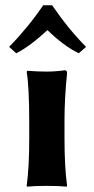

<svg xmlns="http://www.w3.org/2000/svg" viewBox="-20 -698 352 721"><path d="M303.2 -522 275.9 -498Q219.7 -524.9 158.2 -585Q92.3 -523.9 41 -498L14.2 -522Q85.9 -595.2 142.1 -678.2H175.8Q238.3 -586.9 303.2 -522ZM89.8 -234.9Q89.8 -374 80.1 -428.2L83 -432.1Q124 -429.2 153.8 -429.2Q189 -429.2 223.1 -434.1Q231.9 -434.1 231.9 -423.8Q222.2 -328.6 222.2 -246.1V-180.2Q222.2 -71.3 231.9 0L230 2.9Q202.1 0 155.8 0Q108.9 0 82 2.9L80.1 0Q89.8 -67.9 89.8 -180.2Z"/></svg>

Font: Linux Biolinum
Style: Bold
Weight: 700
Designer: Philipp H. Poll
Foundry: Philipp H. Poll
Version: Version 1.3.2 ; ttfautohint (v0.9)